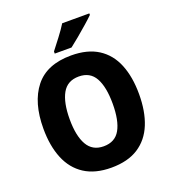

<svg xmlns="http://www.w3.org/2000/svg" viewBox="-165 -1051 1054 1183"><g transform="rotate(-20 362.5 -460.0)"><path d="M676 -358Q676 -245 642.5 -162.5Q609 -80 539.5 -35Q470 10 362 10Q256 10 186.5 -35Q117 -80 83 -163Q49 -246 49 -359Q49 -530 126 -627.5Q203 -725 363 -725Q470 -725 539.5 -680.5Q609 -636 642.5 -553.5Q676 -471 676 -358ZM221 -358Q221 -249 255 -189.5Q289 -130 362 -130Q437 -130 470 -189Q503 -248 503 -358Q503 -468 470 -527.5Q437 -587 363 -587Q288 -587 254.5 -527Q221 -467 221 -358ZM558 -920Q540 -902 508 -874Q476 -846 442 -817.5Q408 -789 383 -770H273V-784Q298 -816 328.5 -856Q359 -896 380 -930H558Z"/></g></svg>

Font: Noto Sans Lao UI SemCond ExtBd
Style: Regular
Weight: 800
Width: 4
Designer: Monotype Design Team
Foundry: Monotype Imaging Inc.
Version: Version 2.000; ttfautohint (v1.8.4.7-5d5b)